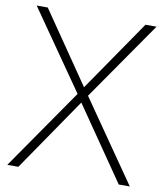

<svg xmlns="http://www.w3.org/2000/svg" viewBox="-84 -819 765 889"><g transform="rotate(10 298.5 -375.0)"><path d="M586.5 0H534.5L298 -343.5L62.5 0H10.5L274 -380L16.5 -750H68.5L298 -415.5L528 -750H580L323 -380Z"/></g></svg>

Font: Russisch Sans ExtraLight
Style: Regular
Weight: 200
Width: 4
Designer: Michael Sharanda (font) & Cristiano Sobral (main changes)
Foundry: Michael Sharanda
Version: Version 2.00;September 8, 2020;FontCreator 13.0.0.2681 64-bi